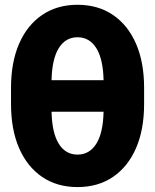

<svg xmlns="http://www.w3.org/2000/svg" viewBox="-20 -759 639 791"><path d="M299.3 11.7Q215.3 11.7 153.8 -30Q92.3 -71.8 58.8 -148.4Q25.4 -225.1 25.4 -330.6V-397Q25.4 -502.4 58.8 -579.1Q92.3 -655.8 153.8 -697.5Q215.3 -739.3 299.3 -739.3Q383.8 -739.3 445.3 -697.5Q506.8 -655.8 540.3 -579.1Q573.7 -502.4 573.7 -397V-330.6Q573.7 -225.1 540.3 -148.4Q506.8 -71.8 445.3 -30Q383.8 11.7 299.3 11.7ZM192.4 -428.7H406.7Q404.8 -516.1 376.7 -560.8Q348.6 -605.5 299.3 -605.5Q250 -605.5 222.2 -560.8Q194.3 -516.1 192.4 -428.7ZM299.3 -122.1Q348.6 -122.1 376.7 -166.7Q404.8 -211.4 406.7 -298.8H192.4Q194.3 -211.4 222.2 -166.7Q250 -122.1 299.3 -122.1Z"/></svg>

Font: Inter Display ExtraBold
Style: Regular
Weight: 800
Designer: Rasmus Andersson
Foundry: rsms
Version: Version 4.000;git-a52131595